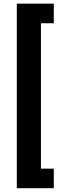

<svg xmlns="http://www.w3.org/2000/svg" viewBox="-20 -846 316 1031"><path d="M268.9 -721.1V-826.4H70.2V164.6H268.9V59.6H199.8V-721.1Z"/></svg>

Font: Vazirmatn RD NL
Style: Regular
Weight: 400
Designer: Saber Rastikerdar
Foundry: Saber Rastikerdar
Version: Version 32.101